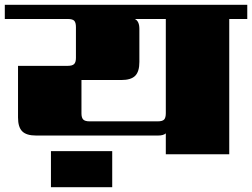

<svg xmlns="http://www.w3.org/2000/svg" viewBox="-40 -642 1049 799"><path d="M172 137V-13H427V137ZM650 -171V-563H521Q540 -554 540 -522V-384Q540 -344 522.5 -326.5Q505 -309 465 -309H299V-170Q299 -152 306.5 -144.5Q314 -137 333 -137H616Q636 -137 643 -144.5Q650 -152 650 -171ZM989 -622V-563H914V0H650V-87Q640 -78 618 -78H110Q70 -78 52.5 -95.5Q35 -113 35 -153V-368H242Q261 -368 268.5 -375.5Q276 -383 276 -401V-529Q276 -548 269 -555.5Q262 -563 242 -563H-20V-622Z"/></svg>

Font: Sarpanch Black
Style: Regular
Weight: 900
Designer: Manushi Parikh (Devanagari and Latin), Jyotish Sonowal (Devanagari)
Foundry: Indian Type Foundry
Version: Version 2.004;PS 1.0;hotconv 1.0.78;makeotf.lib2.5.61930; tt